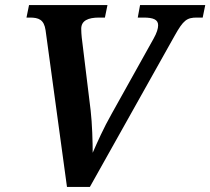

<svg xmlns="http://www.w3.org/2000/svg" viewBox="-20 -734 826 754"><path d="M159 -615 243 0H333L666 -594C700 -655 714 -665 753 -665H776L786 -714H530L521 -665H544C582 -665 601 -657 601 -635C601 -622 596 -605 583 -582L419 -288C386 -230 362 -175 344 -134C344 -175 342 -249 336 -300L301 -587C300 -596 299 -610 299 -621C299 -653 326 -665 369 -665H392L402 -714H94L84 -665H97C132 -665 153 -657 159 -615Z"/></svg>

Font: Noto Serif SemiBold
Style: Italic
Weight: 600
Italic angle: -12°
Designer: Monotype Design Team
Foundry: Monotype Imaging Inc.
Version: Version 2.014